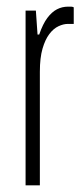

<svg xmlns="http://www.w3.org/2000/svg" viewBox="-20 -558 242 578"><path d="M57 0V-526H88L93 -454H98Q109 -486 122.5 -504Q136 -522 151.5 -530Q167 -538 185 -538Q190 -538 194 -538Q198 -538 202 -536V-486H184Q171 -486 156 -479Q141 -472 128.5 -455.5Q116 -439 108 -411.5Q100 -384 100 -342V0Z"/></svg>

Font: Archivo ExtraCondensed Thin
Style: Regular
Weight: 250
Width: 2
Designer: Hector Gatti
Foundry: Omnibus-Type
Version: Version 2.001